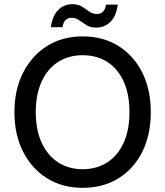

<svg xmlns="http://www.w3.org/2000/svg" viewBox="-20 -886 790 918"><path d="M375 12Q278 12 205 -33.5Q132 -79 90.5 -160.5Q49 -242 49 -350Q49 -457 90.5 -538.5Q132 -620 205 -666Q278 -712 375 -712Q473 -712 546.5 -666Q620 -620 660.5 -538.5Q701 -457 701 -350Q701 -242 660.5 -160.5Q620 -79 546.5 -33.5Q473 12 375 12ZM375 -77Q443 -77 493.5 -110Q544 -143 571.5 -204Q599 -265 599 -350Q599 -435 571.5 -496Q544 -557 493.5 -589.5Q443 -622 375 -622Q308 -622 257.5 -589.5Q207 -557 179 -496Q151 -435 151 -350Q151 -265 179 -204Q207 -143 257.5 -110Q308 -77 375 -77ZM439 -754Q412 -754 393 -766Q374 -778 358 -789.5Q342 -801 321 -801Q305 -801 293.5 -790Q282 -779 279 -756H223Q231 -811 258.5 -838.5Q286 -866 326 -866Q353 -866 371.5 -854.5Q390 -843 406.5 -831Q423 -819 444 -819Q461 -819 472.5 -830.5Q484 -842 487 -864H543Q536 -809 508 -781.5Q480 -754 439 -754Z"/></svg>

Font: DM Sans 9pt Medium
Style: Regular
Weight: 500
Version: Version 4.004;gftools[0.9.30]